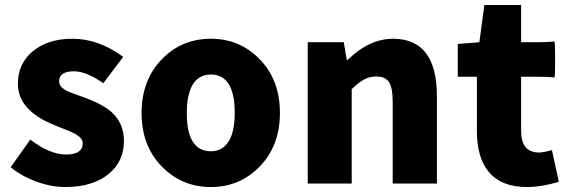

<svg xmlns="http://www.w3.org/2000/svg" viewBox="-20 -739 2290 773"><path d="M242 14Q186 14 126 -8Q66 -30 23 -66L102 -177Q180 -117 246 -117Q313 -117 313 -162Q313 -182 286 -198Q270 -208 222 -226Q208 -232 200 -235Q52 -294 52 -402Q52 -483 112.5 -533Q173 -583 272 -583Q377 -583 476 -510L396 -404Q327 -452 278 -452Q218 -452 218 -411Q218 -391 244 -376Q260 -367 307 -351Q322 -346 329 -343Q397 -317 431 -286Q479 -241 479 -172Q479 -90 419 -40Q355 14 242 14Z M829 14Q715 14 635 -65Q550 -149 550 -284Q550 -419 635 -504Q714 -583 829 -583Q943 -583 1022 -504Q1107 -420 1107 -284.5Q1107 -149 1022 -65Q943 14 829 14ZM829 -130Q877 -130 902 -172Q925 -211 925 -284Q925 -439 829 -439Q780 -439 755 -397Q732 -356 732 -284Q732 -130 829 -130Z M1219 0V-284V-569H1364L1376 -498H1380Q1467 -583 1562 -583Q1739 -583 1739 -352V0H1561V-330Q1561 -387 1545 -410Q1530 -431 1495 -431Q1467 -431 1444 -418Q1425 -408 1396 -380V0Z M2101 14Q1998 14 1947 -48Q1900 -105 1900 -211V-320V-430H1823V-562L1910 -569L1930 -719H2078V-569H2145Q2179 -569 2212 -572Q2215 -570 2215 -499.5Q2215 -429 2212 -427Q2188 -430 2145 -430H2078V-213Q2078 -125 2150 -125Q2167 -125 2200 -134L2202 -135L2230 -7Q2160 14 2101 14Z"/></svg>

Font: GenSekiGothic TW H
Style: Regular
Weight: 900
Version: Version 1.501;PS 1;hotconv 16.6.51;makeotf.lib2.5.65220